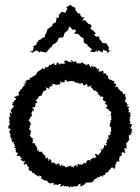

<svg xmlns="http://www.w3.org/2000/svg" viewBox="-20 -890 681 931"><path d="M209 -640 210 -644 229 -664 230 -659 235 -673 251 -682 253 -687 256 -684 265 -707 278 -708 287 -710 292 -728 293 -730 311 -745 313 -755 318 -762 331 -746 343 -747 349 -739 338 -728 359 -725 371 -713 370 -712 385 -705 386 -685 392 -680 401 -675 410 -674 401 -672 427 -650 415 -640 441 -637 447 -648 451 -635 457 -647 476 -635 480 -649 501 -641 500 -631 515 -646 520 -641 506 -647 508 -659 497 -679 480 -682 479 -680 466 -697 462 -700 461 -713 445 -712 436 -723 445 -728 433 -741 417 -752 425 -762 417 -774 412 -772 396 -787 392 -793 379 -789 389 -807 378 -806 369 -817V-824L359 -825L345 -842L346 -852L331 -859L317 -870L321 -864L322 -866L301 -855L307 -847L303 -841L297 -828L280 -833L265 -818V-802L260 -804H252L254 -797L250 -782L235 -774L234 -765L214 -751L206 -748H211L203 -726L199 -723L197 -709L188 -708L171 -694L170 -700L163 -687L158 -684L157 -674L141 -666L144 -658L137 -641L124 -637L134 -646V-633L157 -646L170 -638L171 -635L177 -641L201 -635ZM320 -497C329 -498 335 -494 334 -499C340 -490 338 -497 349 -487C349 -487 339 -492 343 -496C347 -484 350 -491 358 -489C361 -485 367 -484 361 -481C365 -490 368 -481 376 -487C387 -486 382 -479 383 -478C397 -473 392 -480 401 -484C406 -468 406 -472 404 -471C403 -465 408 -471 425 -476C416 -466 423 -464 434 -456C420 -465 433 -461 430 -459C437 -445 444 -448 451 -459C438 -441 446 -455 458 -436C457 -436 453 -431 448 -444C457 -425 469 -428 465 -424C465 -424 462 -415 477 -427C462 -427 464 -425 482 -419C478 -404 473 -411 487 -398C479 -405 493 -395 495 -396C489 -388 491 -391 488 -390C490 -381 496 -389 502 -374C502 -380 495 -363 493 -373C493 -363 509 -355 501 -367C514 -348 514 -344 509 -354C515 -347 518 -349 520 -349C517 -327 514 -328 504 -324C509 -328 522 -333 520 -327C516 -309 526 -309 514 -305C519 -301 518 -297 517 -303C517 -292 513 -296 511 -281C510 -281 513 -292 513 -276C525 -267 523 -277 522 -275C512 -258 526 -260 517 -253C517 -264 521 -246 512 -247C511 -247 520 -246 514 -233C502 -242 509 -239 506 -231C500 -219 505 -218 509 -229C507 -209 500 -217 503 -217C495 -206 496 -198 502 -194C494 -202 489 -191 498 -189C498 -188 495 -177 483 -190C483 -188 492 -171 473 -168C487 -164 472 -175 479 -165C473 -157 478 -167 464 -168C476 -161 467 -153 472 -158C467 -146 467 -154 457 -137C444 -147 443 -143 440 -145C447 -129 442 -131 449 -128C438 -125 443 -123 431 -125C429 -130 436 -121 418 -118C432 -124 413 -122 421 -103C417 -116 412 -116 400 -110C398 -98 402 -102 390 -92C403 -100 386 -100 385 -104C389 -103 389 -97 372 -89C377 -98 367 -96 377 -95C359 -88 369 -96 355 -94C361 -78 355 -84 341 -91C353 -78 350 -77 350 -92C333 -74 335 -91 339 -77C335 -81 316 -83 324 -90C313 -80 315 -82 307 -84C309 -87 305 -74 299 -80C289 -88 283 -90 281 -81C277 -86 287 -92 279 -92C286 -92 272 -93 275 -84C262 -91 271 -85 268 -99C256 -91 244 -91 250 -96C241 -100 238 -105 244 -98C246 -105 234 -101 231 -99C226 -113 233 -118 214 -118C215 -115 226 -114 215 -110C213 -127 201 -128 214 -127C202 -116 207 -136 198 -119C203 -139 200 -138 183 -138C190 -140 182 -131 193 -142C184 -146 179 -156 187 -159C176 -150 179 -155 165 -155C179 -168 160 -160 159 -158C165 -172 155 -180 154 -182C154 -182 151 -186 162 -175C152 -190 142 -190 151 -190C146 -200 142 -196 137 -194C138 -212 148 -218 138 -209C138 -221 134 -209 145 -220C130 -215 132 -231 124 -231C129 -242 128 -239 129 -243C121 -248 129 -240 132 -254C130 -253 132 -250 118 -269C119 -261 122 -276 126 -264C124 -267 125 -272 125 -289C121 -279 113 -282 132 -287C123 -298 119 -304 132 -293C117 -305 126 -304 121 -303C115 -305 121 -310 127 -317C123 -315 130 -321 126 -321C137 -329 138 -335 134 -333C129 -343 137 -348 139 -359C137 -343 143 -347 144 -358C140 -370 129 -362 135 -364C146 -379 149 -365 150 -371C153 -387 154 -394 153 -393C154 -386 153 -394 162 -389C155 -401 152 -407 163 -412C161 -407 167 -416 158 -405C160 -407 168 -417 168 -425C173 -418 178 -433 184 -425C182 -430 186 -442 191 -443C186 -435 184 -441 193 -449C186 -450 193 -445 203 -454C206 -451 209 -460 200 -465C210 -469 221 -454 223 -453C210 -466 227 -472 228 -472C222 -467 235 -463 225 -477C245 -466 232 -484 232 -484C248 -480 247 -484 249 -478C246 -480 264 -477 261 -480C267 -480 273 -481 273 -487C267 -498 280 -500 273 -489C280 -494 295 -488 295 -496C289 -499 290 -497 302 -504C299 -492 309 -500 305 -497C308 -488 319 -503 315 -494ZM320 11C328 18 319 15 330 16C341 17 336 7 348 17C341 6 353 19 357 11C361 4 352 11 370 -1C370 17 366 14 382 12C370 2 378 7 386 9C389 1 397 0 398 -8C386 0 407 -9 407 -4C398 -9 416 2 409 -10C404 0 416 -9 423 -4C428 -11 433 -11 437 -13C436 -15 428 -9 438 -21C438 -21 445 -18 445 -27C457 -23 449 -15 454 -35C450 -28 467 -32 467 -32C460 -39 469 -40 480 -33C483 -34 470 -44 473 -33C481 -46 490 -36 492 -48C484 -52 487 -55 488 -51C491 -49 508 -59 504 -55C511 -64 508 -68 509 -65C523 -73 516 -78 519 -75C524 -83 523 -77 537 -71C539 -93 524 -84 540 -79C540 -92 530 -92 550 -94C541 -93 540 -101 544 -100C546 -116 556 -101 561 -109C559 -114 555 -109 557 -116C560 -124 569 -124 558 -119C558 -137 569 -135 561 -127C575 -141 574 -148 567 -145C573 -151 568 -156 588 -147C586 -159 575 -162 591 -155C576 -167 585 -179 591 -167C593 -167 599 -187 586 -184C585 -188 595 -181 594 -183C591 -203 591 -192 600 -203C606 -201 601 -203 602 -206C611 -223 608 -211 601 -228C603 -214 610 -235 601 -231C601 -228 609 -239 617 -234C610 -242 611 -249 618 -241C618 -252 618 -254 620 -264C620 -266 608 -268 604 -274C620 -265 612 -271 621 -287C618 -291 612 -282 608 -295C620 -292 611 -288 611 -302C606 -308 612 -313 608 -319C620 -310 620 -312 608 -320C609 -319 617 -332 612 -333C612 -338 605 -328 616 -346C607 -340 615 -345 600 -347C600 -347 613 -354 606 -352C599 -367 602 -372 601 -364C609 -367 609 -371 592 -376C606 -383 606 -382 595 -384C596 -385 599 -390 589 -395C585 -402 586 -407 587 -407C596 -408 592 -410 592 -410C589 -413 586 -431 588 -435C569 -430 568 -439 575 -428C578 -442 580 -432 567 -451C563 -446 568 -441 567 -444C565 -451 554 -458 552 -464C556 -468 562 -460 544 -471C550 -478 553 -471 537 -468C547 -481 545 -488 537 -483C540 -481 532 -489 532 -489C540 -499 532 -498 525 -497C533 -501 527 -497 524 -499C524 -499 514 -507 514 -503C503 -507 503 -521 504 -524C499 -521 496 -528 496 -524C495 -534 487 -537 500 -531C484 -532 494 -538 478 -531C486 -532 480 -547 480 -549C465 -538 462 -546 457 -545C460 -558 463 -556 463 -550C461 -553 457 -564 451 -551C450 -563 443 -566 430 -569C428 -574 429 -574 436 -560C425 -574 422 -570 419 -562C415 -564 417 -575 407 -582C414 -577 397 -579 393 -569C399 -580 391 -580 384 -580C394 -572 377 -592 381 -590C373 -579 384 -589 364 -581C367 -587 358 -586 359 -582C355 -579 351 -589 350 -582C357 -597 343 -587 340 -597C345 -589 337 -583 329 -598C320 -594 321 -600 330 -586C312 -597 308 -580 318 -593C304 -585 312 -592 307 -595C300 -598 282 -598 297 -583C284 -578 276 -584 270 -580C272 -590 272 -592 270 -575C257 -594 255 -590 253 -573C245 -586 256 -574 249 -574C243 -579 242 -575 243 -584C241 -584 239 -583 223 -573C223 -583 220 -575 213 -564C220 -576 218 -566 204 -562C203 -570 200 -561 192 -560C199 -564 188 -555 202 -564C189 -550 195 -552 188 -559C183 -560 184 -553 165 -544C164 -538 163 -547 159 -536C169 -538 162 -545 156 -530C146 -534 158 -526 156 -526C156 -526 147 -528 143 -517C139 -528 145 -526 134 -513C125 -516 134 -514 123 -511C128 -520 125 -510 124 -504C118 -501 112 -509 103 -492C111 -489 101 -485 100 -494C111 -493 111 -479 91 -487C97 -485 99 -474 101 -484C100 -465 86 -472 91 -474C91 -462 85 -457 81 -457C75 -457 84 -450 77 -451C73 -444 68 -441 70 -435C75 -433 73 -431 69 -426C69 -429 63 -421 58 -428C66 -415 54 -427 48 -419C61 -412 58 -404 54 -406C43 -398 47 -394 47 -406C49 -387 47 -393 38 -397C41 -388 52 -381 38 -388C42 -384 35 -381 49 -375C33 -360 40 -368 40 -360C30 -363 29 -350 40 -340C40 -340 31 -337 28 -348C30 -346 23 -339 32 -322C40 -330 37 -319 25 -325C23 -314 38 -313 23 -320C30 -297 26 -300 20 -291C30 -301 33 -298 25 -299C33 -277 24 -283 28 -287C19 -286 22 -267 19 -268C26 -268 31 -264 33 -262C33 -262 22 -256 26 -247C31 -237 32 -234 41 -246C31 -237 28 -235 30 -236C30 -222 30 -218 44 -216C43 -214 30 -217 34 -213C42 -211 31 -196 52 -202C42 -202 53 -184 38 -200C49 -193 52 -187 54 -173C58 -171 46 -184 48 -174C64 -167 58 -174 53 -163C60 -163 61 -157 55 -155C56 -145 71 -157 65 -141C59 -138 63 -131 61 -133C82 -136 75 -136 74 -135C88 -118 87 -129 75 -128C91 -123 87 -124 79 -115C80 -116 98 -100 99 -112C104 -92 102 -107 94 -101C100 -92 98 -84 106 -98C118 -84 108 -85 116 -82C119 -77 125 -79 119 -76V-69C122 -59 136 -56 133 -69C133 -48 138 -49 140 -54C154 -44 143 -44 158 -44C145 -45 157 -41 161 -38C170 -32 170 -31 171 -41C169 -38 181 -37 182 -30C177 -25 175 -23 191 -22C180 -18 180 -25 198 -15C193 -10 201 -12 211 -23C204 -16 200 -13 206 -15C218 -1 216 -1 228 -1C216 -5 235 3 220 -2C224 2 242 -4 245 -10C235 -3 240 8 244 9C243 -3 265 10 259 8C267 2 272 -1 275 5C282 6 266 12 270 14C289 14 292 4 285 5C284 12 289 2 290 13C309 13 313 14 317 14C305 7 307 9 319 21Z"/></svg>

Font: Charger Distortion
Style: 1
Weight: 400
Designer: Jasper
Foundry: Cannot Into Space Fonts
Version: Version 0.98